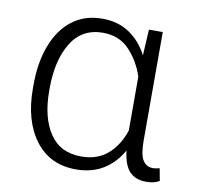

<svg xmlns="http://www.w3.org/2000/svg" viewBox="-66 -608 721 688"><g transform="rotate(10 294.0 -264.0)"><path d="M252.4 10.3Q157.7 10.3 104.2 -60.5Q50.8 -131.3 50.8 -249.5V-259.8Q50.8 -344.2 75 -406.7Q99.1 -469.2 144.3 -503.7Q189.5 -538.1 253.4 -538.1Q310.1 -538.1 351.3 -510.7Q392.6 -483.4 418.5 -434.1L423.8 -528.3H474.1V-133.8Q474.1 -82.5 487.1 -62.3Q500 -42 523.9 -42Q533.2 -42 547.9 -45.9L556.2 -1Q544.9 5.4 533.4 7.8Q522 10.3 508.3 10.3Q469.2 10.3 447.5 -12.7Q425.8 -35.6 419.9 -87.9Q394 -41.5 352.1 -15.6Q310.1 10.3 252.4 10.3ZM263.2 -38.6Q321.8 -38.6 359.4 -71.3Q397 -104 415.5 -159.7V-356Q397 -411.6 359.9 -450.2Q322.8 -488.8 264.2 -488.8Q187.5 -488.8 148.7 -425Q109.9 -361.3 109.9 -259.8V-249.5Q109.9 -153.8 148.2 -96.2Q186.5 -38.6 263.2 -38.6Z"/></g></svg>

Font: Roboto Slab Light
Style: Regular
Weight: 300
Designer: Google
Version: Version 2.000; ttfautohint (v1.8.1.43-b0c9)